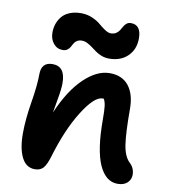

<svg xmlns="http://www.w3.org/2000/svg" viewBox="-86 -836 820 931"><g transform="rotate(10 323.5 -371.0)"><path d="M180.2 -571.8Q152.3 -571.8 134.8 -593.5Q117.2 -615.2 117.2 -647Q117.2 -669.4 124 -689.5Q130.9 -709.5 144.5 -726.3Q158.2 -743.2 182.4 -753.2Q206.5 -763.2 238.8 -763.2Q268.1 -763.2 293.9 -752Q319.8 -740.7 334.7 -727.5Q349.6 -714.4 366.5 -703.1Q383.3 -691.9 396 -691.9Q411.6 -691.9 422.1 -698.7Q432.6 -705.6 438.5 -715.1Q444.3 -724.6 449.7 -734.4Q455.1 -744.1 463.6 -751Q472.2 -757.8 484.9 -757.8Q535.2 -757.8 535.2 -690.9Q535.2 -637.2 500.7 -603.5Q466.3 -569.8 409.2 -569.8Q389.6 -569.8 372.3 -576.4Q355 -583 342 -592.3Q329.1 -601.6 317.1 -610.6Q305.2 -619.6 292 -626.2Q278.8 -632.8 266.1 -632.8Q251 -632.8 241.2 -626.5Q231.4 -620.1 226.6 -611.3Q221.7 -602.5 216.8 -593.5Q211.9 -584.5 202.9 -578.1Q193.8 -571.8 180.2 -571.8ZM555.2 21Q496.1 21 463.6 -52Q431.2 -125 431.2 -273.9Q431.2 -317.9 428.5 -339.6Q425.8 -361.3 418 -374H412.1Q371.6 -374 314.2 -282.2Q256.8 -190.4 215.8 -51.8Q203.1 -10.3 188.5 5.4Q173.8 21 147.9 21Q104.5 21 82.8 -22.7Q61 -66.4 61 -139.2Q61 -208 75.4 -295.2Q89.8 -382.3 89.8 -436Q89.8 -496.1 145 -496.1Q208 -496.1 208 -413.1Q208 -383.3 198.7 -333Q189.5 -282.7 187 -265.1Q235.8 -379.4 299.3 -440.2Q362.8 -501 425.8 -501Q487.3 -501 519.5 -460.2Q551.8 -419.4 551.8 -347.2Q551.8 -228.5 560.5 -171.6Q569.3 -114.7 596.2 -89.8Q620.1 -67.4 620.1 -34.2Q620.1 -11.2 603 4.9Q585.9 21 555.2 21Z"/></g></svg>

Font: Shantell Sans Bouncy
Style: Regular
Weight: 600
Designer: Stephen Nixon, Anya Danilova, Shantell Martin
Foundry: Arrow Type
Version: Version 1.006;[9816181b4]